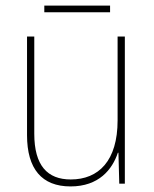

<svg xmlns="http://www.w3.org/2000/svg" viewBox="-20 -659 553 689"><path d="M375 -639H139V-615H375ZM428 -528H402V-227C402 -82 334 -15 234 -15C150 -15 103 -65 103 -179V-528H77V-174C77 -53 130 10 233 10C335 10 383 -51 403 -111H405L408 0H428Z"/></svg>

Font: Noto Sans Arabic UI SmCn Th
Style: Regular
Weight: 100
Width: 4
Designer: Monotype Design Team, Nadine Chahine and Nizar Qandah
Foundry: Monotype Imaging Inc.
Version: Version 2.010